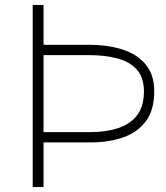

<svg xmlns="http://www.w3.org/2000/svg" viewBox="-20 -743 660 763"><path d="M593 -380Q593 -306.5 560.2 -262Q527.5 -217.5 470 -197.2Q412.5 -177 339 -177H153V0H110V-723H153V-565H333Q409.5 -565 468.2 -545.8Q527 -526.5 560 -485.5Q593 -444.5 593 -380ZM552 -380Q552 -434 524.5 -465.5Q497 -497 447.5 -510.5Q398 -524 332 -524H153V-218H339Q401.5 -218 449.5 -233.8Q497.5 -249.5 524.8 -285Q552 -320.5 552 -380Z"/></svg>

Font: Public Sans Thin
Style: Regular
Weight: 100
Designer: The Public Sans project authors (U.S. Web Design System). Libre Franklin designed by Pablo Impallari and Rodrigo Fuenzal
Version: Version 1.008